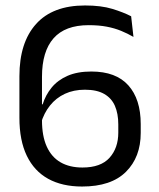

<svg xmlns="http://www.w3.org/2000/svg" viewBox="-20 -670 580 702"><path d="M280 12Q207.5 12 156.2 -16.2Q105 -44.5 78 -100.5Q51 -156.5 51 -239V-391.5Q51 -514.5 111.8 -582.2Q172.5 -650 291 -650Q350 -650 390.8 -637.5Q431.5 -625 459.5 -610.5L468 -535Q446.5 -547.5 422.8 -557.2Q399 -567 370.2 -572.5Q341.5 -578 304 -578Q218 -578 175.8 -530Q133.5 -482 133.5 -389V-230Q133.5 -172.5 151 -134Q168.5 -95.5 201.5 -76.5Q234.5 -57.5 281.5 -57.5Q348.5 -57.5 380.5 -93.2Q412.5 -129 412.5 -185V-215Q412.5 -254.5 400.2 -282.8Q388 -311 361 -326.5Q334 -342 290.5 -342Q249.5 -342 217.2 -327Q185 -312 162.8 -284.2Q140.5 -256.5 129.5 -218.5L121.5 -288.5H136Q146.5 -322.5 168.8 -349.8Q191 -377 227 -392.8Q263 -408.5 314 -408.5Q404 -408.5 449.2 -358Q494.5 -307.5 494.5 -216.5V-184Q494.5 -95.5 440.5 -41.8Q386.5 12 280 12Z"/></svg>

Font: Anek Gujarati Medium
Style: Regular
Weight: 400
Version: Version 1.003